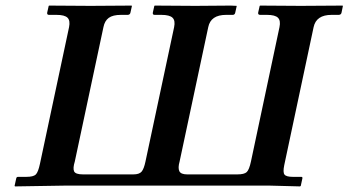

<svg xmlns="http://www.w3.org/2000/svg" viewBox="-20 -666 1247 687"><path d="M1102.1 -568.8 997.1 -75.2Q991.7 -49.3 998 -41.3Q1004.4 -33.2 1027.8 -33.2H1058.1Q1063 -33.2 1062 -27.8L1056.2 -1L1053.7 1L939.5 -2H221.2L33.7 1L32.2 -1L38.1 -27.8Q39.1 -32.7 43.9 -33.2H74.2Q99.6 -33.2 108.2 -41.7Q116.7 -50.3 123 -80.1L227.1 -568.8Q231.9 -592.3 221.7 -602.5Q211.4 -612.8 182.1 -612.8H155.3Q147.5 -612.8 148.9 -621.1L154.3 -645L156.2 -646Q264.2 -645 304.2 -645L450.2 -646L452.1 -645L446.8 -621.1Q445.3 -613.3 437.5 -612.8H413.1Q383.8 -612.8 369.1 -602.1Q354.5 -591.3 350.1 -568.8L247.6 -87.9Q240.2 -64 245.1 -53Q250 -42 276.9 -42H457Q478.5 -42 486.8 -52Q495.1 -62 500.5 -87.9L603 -568.8Q607.9 -592.3 597.4 -602.5Q586.9 -612.8 557.1 -612.8H533.2Q525.4 -612.8 526.9 -621.1L532.2 -645L534.2 -646Q640.1 -645 679.2 -645L805.2 -646L827.1 -645L821.8 -621.1Q820.3 -613.3 813.5 -612.8H789.1Q733.9 -612.8 725.1 -568.8L622.6 -87.9Q616.2 -65.4 621.6 -53.7Q627 -42 649.9 -42H829.1Q854 -42 862.8 -50.3Q871.6 -58.6 877.9 -87.9L980 -568.8Q984.9 -592.3 974.6 -602.5Q964.4 -612.8 935.1 -612.8H911.1Q902.3 -612.8 903.8 -621.1L909.2 -645L911.1 -646Q1017.1 -645 1056.2 -645L1205.1 -646L1207 -645L1202.1 -621.1Q1200.7 -613.3 1192.4 -612.8H1166.5Q1111.3 -612.8 1102.1 -568.8Z"/></svg>

Font: Linux Libertine Slanted
Style: Semibold Slanted
Weight: 600
Designer: Philipp H. Poll
Foundry: Philipp H. Poll
Version: Version 5.1.1